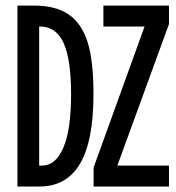

<svg xmlns="http://www.w3.org/2000/svg" viewBox="-20 -679 640 699"><path d="M320.3 -335.9Q320.3 -165.5 271.2 -82.8Q222.2 0 124 0H43.5V-658.7H103Q182.6 -658.7 229.7 -626.5Q276.9 -594.2 298.6 -526.6Q320.3 -459 320.3 -335.9ZM238.8 -335.9Q238.8 -461.9 211.7 -522.2Q184.6 -582.5 124.5 -582.5H122.6V-76.2H134.3Q182.6 -76.2 210.7 -141.6Q238.8 -207 238.8 -335.9ZM595.2 0H320.8V-69.3L506.3 -582.5H356.4V-658.7H595.2V-591.3L407.2 -76.2H595.2Z"/></svg>

Font: Liberation Mono
Style: Regular
Weight: 400
Monospace: yes
Designer: Steve Matteson
Foundry: Ascender Corporation
Version: Version 2.1.5